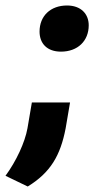

<svg xmlns="http://www.w3.org/2000/svg" viewBox="-58 -515 369 699"><path d="M43 164C126 113 162 51 181 -48L197 -142H58L42 -48C33 3 1 72 -38 125ZM164 -327C225 -327 265 -366 265 -423C265 -464 237 -495 186 -495C126 -495 86 -457 86 -400C86 -357 113 -327 164 -327Z"/></svg>

Font: Celebes ExtraBold
Style: Italic
Weight: 800
Italic angle: -10°
Designer: Anugrah Pasau
Foundry: Lafontype
Version: Version 1.000